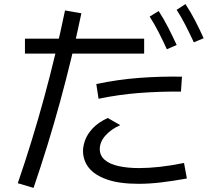

<svg xmlns="http://www.w3.org/2000/svg" viewBox="-20 -855 1040 939"><path d="M144 64 67 41Q138 -166 195.5 -376.5Q253 -587 298 -804L378 -790Q287 -353 144 64ZM658 44Q563 44 502.5 22.5Q442 1 414 -35Q386 -71 386 -117Q386 -141 396.5 -170Q407 -199 433.5 -227.5Q460 -256 507 -278L568 -243Q523 -223 495.5 -192Q468 -161 468 -126Q468 -94 492.5 -73Q517 -52 560.5 -42.5Q604 -33 661 -33Q707 -33 761.5 -39Q816 -45 880 -58L894 18Q827 30 768.5 37Q710 44 658 44ZM102 -593V-666H685V-593ZM462 -372 451 -444Q555 -466 660 -474Q765 -482 870 -480L865 -407Q764 -408 663.5 -400.5Q563 -393 462 -372ZM796 -614Q775 -660 755 -699Q735 -738 712 -774L756 -801Q782 -761 803.5 -718.5Q825 -676 844 -635ZM928 -648Q907 -693 887 -732Q867 -771 844 -807L887 -835Q914 -794 935.5 -752Q957 -710 976 -668Z"/></svg>

Font: Murecho Thin
Style: Regular
Weight: 400
Version: Version 1.010